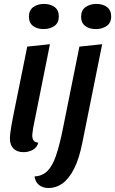

<svg xmlns="http://www.w3.org/2000/svg" viewBox="-20 -744 578 964"><path d="M98.2 20Q65.8 20 47.8 2.1Q29.8 -15.8 29.8 -47.8Q29.8 -59.7 31.8 -76.7Q33.8 -93.7 37.1 -112.2Q40.3 -130.7 43.6 -147.2Q46.8 -163.8 49.2 -175.7L116.8 -510L230.7 -522L147 -104.2Q146 -96.2 144 -83.4Q142 -70.7 142 -62.2Q142 -47.2 149.4 -38Q156.8 -28.8 172.2 -27.7Q165.8 -3.2 144.6 8.4Q123.3 20 98.2 20ZM198.7 -598Q167 -598 146.1 -613.6Q125.2 -629.2 125.2 -660Q125.2 -692.7 147.2 -708.5Q169.3 -724.3 201 -724.3Q233.3 -724.3 254.3 -708.6Q275.3 -692.8 275.3 -662Q275.3 -629.3 253.2 -613.7Q231 -598 198.7 -598ZM224.8 200Q195.7 200 176.7 185.4Q157.7 170.8 153.2 142Q191.5 140 217 115.6Q242.5 91.2 260.8 38.4Q279.2 -14.3 296 -99.2L378.7 -510L493 -522L394.3 -31.8Q377.8 53.2 351.5 104.2Q325.2 155.2 293 177.6Q260.8 200 224.8 200ZM460.7 -598Q429 -598 408.1 -613.6Q387.2 -629.2 387.2 -660Q387.2 -692.7 409.7 -708.5Q432.2 -724.3 463.8 -724.3Q496.2 -724.3 517.2 -708.6Q538.2 -692.8 538.2 -662Q538.2 -629.3 515.6 -613.7Q493 -598 460.7 -598Z"/></svg>

Font: Sansita Swashed Light
Style: Regular
Weight: 300
Designer: Pablo Cosgaya
Foundry: Omnibus-Type
Version: Version 1.003